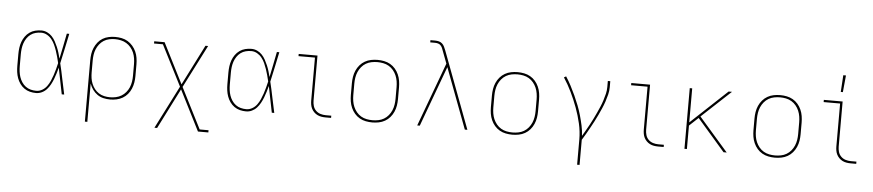

<svg xmlns="http://www.w3.org/2000/svg" viewBox="-49 -1084 7449 1639"><g transform="rotate(5 3675.0 -264.5)"><path d="M269 8Q242 8 216 1.5Q190 -5 168 -20.5Q146 -36 130.5 -58Q115 -80 106 -105Q97 -130 93.5 -156.5Q90 -183 90 -210V-310Q90 -337 93.5 -363.5Q97 -390 106 -415Q115 -440 130.5 -462Q146 -484 168 -499.5Q190 -515 216 -521.5Q242 -528 269 -528Q295 -528 318.5 -517Q342 -506 359.5 -487.5Q377 -469 389.5 -446Q402 -423 412 -399.5Q422 -376 429.5 -351.5Q437 -327 443 -302Q455 -356 465.5 -411Q476 -466 487 -520H508Q494 -456 481 -391.5Q468 -327 453 -263Q469 -198 482 -132Q495 -66 510 0H489Q477 -56 466.5 -112Q456 -168 444 -225Q437 -199 429.5 -174Q422 -149 412.5 -124.5Q403 -100 390.5 -77Q378 -54 360.5 -34.5Q343 -15 319 -3.5Q295 8 269 8ZM269 -11Q296 -11 320 -25Q344 -39 360 -61Q376 -83 387 -108Q398 -133 406.5 -158.5Q415 -184 422 -210.5Q429 -237 435 -263Q429 -289 422 -315Q415 -341 406.5 -366Q398 -391 387 -415.5Q376 -440 359.5 -461Q343 -482 319.5 -495.5Q296 -509 269 -509Q245 -509 221.5 -503Q198 -497 178.5 -482.5Q159 -468 145.5 -447.5Q132 -427 124.5 -404.5Q117 -382 114 -358Q111 -334 111 -310V-210Q111 -186 114 -162Q117 -138 124.5 -115.5Q132 -93 145.5 -72.5Q159 -52 178.5 -37.5Q198 -23 221.5 -17Q245 -11 269 -11Z M706 215V-310Q706 -338 710 -365.5Q714 -393 725 -418.5Q736 -444 753.5 -466Q771 -488 794.5 -502Q818 -516 845.5 -522Q873 -528 901 -528Q929 -528 957 -522.5Q985 -517 1009 -502.5Q1033 -488 1051.5 -466.5Q1070 -445 1081.5 -419.5Q1093 -394 1097.5 -366Q1102 -338 1102 -310V-210Q1102 -182 1097.5 -154.5Q1093 -127 1082 -101Q1071 -75 1053 -53.5Q1035 -32 1011 -18Q987 -4 959.5 2Q932 8 904 8Q875 8 846.5 1.5Q818 -5 794.5 -21.5Q771 -38 754 -61.5Q737 -85 727 -113V215ZM901 -11Q926 -11 951.5 -16.5Q977 -22 998.5 -35Q1020 -48 1036.5 -67.5Q1053 -87 1063 -110.5Q1073 -134 1077 -159.5Q1081 -185 1081 -210V-310Q1081 -335 1077 -360.5Q1073 -386 1063 -409.5Q1053 -433 1036.5 -452.5Q1020 -472 998.5 -485Q977 -498 951.5 -503.5Q926 -509 901 -509Q876 -509 851 -503.5Q826 -498 805 -484.5Q784 -471 768.5 -451Q753 -431 743.5 -408Q734 -385 730.5 -360Q727 -335 727 -310V-210Q727 -185 730.5 -160Q734 -135 743.5 -112Q753 -89 768.5 -69Q784 -49 805 -35.5Q826 -22 851 -16.5Q876 -11 901 -11Z M1302 215 1489 -153 1312 -501H1236V-520H1325L1500 -174L1675 -520H1698L1511 -153L1688 196H1764V215H1675L1500 -131L1325 215Z M2069 8Q2042 8 2016 1.5Q1990 -5 1968 -20.5Q1946 -36 1930.5 -58Q1915 -80 1906 -105Q1897 -130 1893.5 -156.5Q1890 -183 1890 -210V-310Q1890 -337 1893.5 -363.5Q1897 -390 1906 -415Q1915 -440 1930.5 -462Q1946 -484 1968 -499.5Q1990 -515 2016 -521.5Q2042 -528 2069 -528Q2095 -528 2118.5 -517Q2142 -506 2159.5 -487.5Q2177 -469 2189.5 -446Q2202 -423 2212 -399.5Q2222 -376 2229.5 -351.5Q2237 -327 2243 -302Q2255 -356 2265.5 -411Q2276 -466 2287 -520H2308Q2294 -456 2281 -391.5Q2268 -327 2253 -263Q2269 -198 2282 -132Q2295 -66 2310 0H2289Q2277 -56 2266.5 -112Q2256 -168 2244 -225Q2237 -199 2229.5 -174Q2222 -149 2212.5 -124.5Q2203 -100 2190.5 -77Q2178 -54 2160.5 -34.5Q2143 -15 2119 -3.5Q2095 8 2069 8ZM2069 -11Q2096 -11 2120 -25Q2144 -39 2160 -61Q2176 -83 2187 -108Q2198 -133 2206.5 -158.5Q2215 -184 2222 -210.5Q2229 -237 2235 -263Q2229 -289 2222 -315Q2215 -341 2206.5 -366Q2198 -391 2187 -415.5Q2176 -440 2159.5 -461Q2143 -482 2119.5 -495.5Q2096 -509 2069 -509Q2045 -509 2021.5 -503Q1998 -497 1978.5 -482.5Q1959 -468 1945.5 -447.5Q1932 -427 1924.5 -404.5Q1917 -382 1914 -358Q1911 -334 1911 -310V-210Q1911 -186 1914 -162Q1917 -138 1924.5 -115.5Q1932 -93 1945.5 -72.5Q1959 -52 1978.5 -37.5Q1998 -23 2021.5 -17Q2045 -11 2069 -11Z M2749 0Q2731 0 2713 -3Q2695 -6 2679 -14Q2663 -22 2650 -35Q2637 -48 2629 -64Q2621 -80 2618 -98Q2615 -116 2615 -134V-501H2474V-520H2635V-134Q2635 -111 2641.5 -88.5Q2648 -66 2664.5 -49.5Q2681 -33 2703.5 -26Q2726 -19 2749 -19H2797V0Z M3150 8Q3122 8 3094 2.5Q3066 -3 3041.5 -17Q3017 -31 2998.5 -52.5Q2980 -74 2968.5 -100Q2957 -126 2952.5 -154Q2948 -182 2948 -210V-310Q2948 -338 2952.5 -366Q2957 -394 2968.5 -420Q2980 -446 2998.5 -467.5Q3017 -489 3041.5 -503Q3066 -517 3094 -522.5Q3122 -528 3150 -528Q3178 -528 3206 -522.5Q3234 -517 3258.5 -503Q3283 -489 3301.5 -467.5Q3320 -446 3331.5 -420Q3343 -394 3347.5 -366Q3352 -338 3352 -310V-210Q3352 -182 3347.5 -154Q3343 -126 3331.5 -100Q3320 -74 3301.5 -52.5Q3283 -31 3258.5 -17Q3234 -3 3206 2.5Q3178 8 3150 8ZM3150 -11Q3175 -11 3200.5 -16Q3226 -21 3248 -34Q3270 -47 3286.5 -67Q3303 -87 3313 -110.5Q3323 -134 3327 -159.5Q3331 -185 3331 -210V-310Q3331 -335 3327 -360.5Q3323 -386 3313 -409.5Q3303 -433 3286.5 -453Q3270 -473 3248 -486Q3226 -499 3200.5 -504Q3175 -509 3150 -509Q3125 -509 3099.5 -504Q3074 -499 3052 -486Q3030 -473 3013.5 -453Q2997 -433 2987 -409.5Q2977 -386 2973 -360.5Q2969 -335 2969 -310V-210Q2969 -185 2973 -159.5Q2977 -134 2987 -110.5Q2997 -87 3013.5 -67Q3030 -47 3052 -34Q3074 -21 3099.5 -16Q3125 -11 3150 -11Z M3535 0 3737 -547 3697 -653Q3693 -666 3687.5 -678Q3682 -690 3673 -699.5Q3664 -709 3651 -712.5Q3638 -716 3625 -716H3584V-735H3625Q3641 -735 3657 -731Q3673 -727 3685 -716Q3697 -705 3704 -690Q3711 -675 3717 -660L3965 0H3943L3748 -518L3557 0Z M4350 8Q4322 8 4294 2.5Q4266 -3 4241.5 -17Q4217 -31 4198.5 -52.5Q4180 -74 4168.5 -100Q4157 -126 4152.5 -154Q4148 -182 4148 -210V-310Q4148 -338 4152.5 -366Q4157 -394 4168.5 -420Q4180 -446 4198.5 -467.5Q4217 -489 4241.5 -503Q4266 -517 4294 -522.5Q4322 -528 4350 -528Q4378 -528 4406 -522.5Q4434 -517 4458.5 -503Q4483 -489 4501.5 -467.5Q4520 -446 4531.5 -420Q4543 -394 4547.5 -366Q4552 -338 4552 -310V-210Q4552 -182 4547.5 -154Q4543 -126 4531.5 -100Q4520 -74 4501.5 -52.5Q4483 -31 4458.5 -17Q4434 -3 4406 2.5Q4378 8 4350 8ZM4350 -11Q4375 -11 4400.5 -16Q4426 -21 4448 -34Q4470 -47 4486.5 -67Q4503 -87 4513 -110.5Q4523 -134 4527 -159.5Q4531 -185 4531 -210V-310Q4531 -335 4527 -360.5Q4523 -386 4513 -409.5Q4503 -433 4486.5 -453Q4470 -473 4448 -486Q4426 -499 4400.5 -504Q4375 -509 4350 -509Q4325 -509 4299.5 -504Q4274 -499 4252 -486Q4230 -473 4213.5 -453Q4197 -433 4187 -409.5Q4177 -386 4173 -360.5Q4169 -335 4169 -310V-210Q4169 -185 4173 -159.5Q4177 -134 4187 -110.5Q4197 -87 4213.5 -67Q4230 -47 4252 -34Q4274 -21 4299.5 -16Q4325 -11 4350 -11Z M4924 215V0Q4924 -69 4908.5 -137Q4893 -205 4869 -270Q4845 -335 4815 -397.5Q4785 -460 4747 -518L4765 -528Q4789 -491 4809.5 -452Q4830 -413 4848.5 -372.5Q4867 -332 4883 -291Q4899 -250 4911 -207.5Q4923 -165 4932.5 -121.5Q4942 -78 4944 -34Q4959 -60 4974 -85.5Q4989 -111 5003 -137Q5017 -163 5030 -189.5Q5043 -216 5055.5 -243Q5068 -270 5079.5 -297Q5091 -324 5100 -352.5Q5109 -381 5116 -409.5Q5123 -438 5123 -468V-520H5144V-468Q5144 -436 5136 -404.5Q5128 -373 5118 -343Q5108 -313 5095 -283.5Q5082 -254 5068.5 -225Q5055 -196 5040 -167.5Q5025 -139 5009.5 -111Q4994 -83 4978 -55Q4962 -27 4945 0V215Z M5599 0Q5581 0 5563 -3Q5545 -6 5529 -14Q5513 -22 5500 -35Q5487 -48 5479 -64Q5471 -80 5468 -98Q5465 -116 5465 -134V-501H5324V-520H5485V-134Q5485 -111 5491.5 -88.5Q5498 -66 5514.5 -49.5Q5531 -33 5553.5 -26Q5576 -19 5599 -19H5647V0Z M6160 0 5923 -273 5846 -201V0H5825V-520H5846V-228L6158 -520H6187L5937 -287L6187 0Z M6600 8Q6572 8 6544 2.5Q6516 -3 6491.5 -17Q6467 -31 6448.5 -52.5Q6430 -74 6418.5 -100Q6407 -126 6402.5 -154Q6398 -182 6398 -210V-310Q6398 -338 6402.5 -366Q6407 -394 6418.5 -420Q6430 -446 6448.5 -467.5Q6467 -489 6491.5 -503Q6516 -517 6544 -522.5Q6572 -528 6600 -528Q6628 -528 6656 -522.5Q6684 -517 6708.5 -503Q6733 -489 6751.5 -467.5Q6770 -446 6781.5 -420Q6793 -394 6797.5 -366Q6802 -338 6802 -310V-210Q6802 -182 6797.5 -154Q6793 -126 6781.5 -100Q6770 -74 6751.5 -52.5Q6733 -31 6708.5 -17Q6684 -3 6656 2.5Q6628 8 6600 8ZM6600 -11Q6625 -11 6650.5 -16Q6676 -21 6698 -34Q6720 -47 6736.5 -67Q6753 -87 6763 -110.5Q6773 -134 6777 -159.5Q6781 -185 6781 -210V-310Q6781 -335 6777 -360.5Q6773 -386 6763 -409.5Q6753 -433 6736.5 -453Q6720 -473 6698 -486Q6676 -499 6650.5 -504Q6625 -509 6600 -509Q6575 -509 6549.5 -504Q6524 -499 6502 -486Q6480 -473 6463.5 -453Q6447 -433 6437 -409.5Q6427 -386 6423 -360.5Q6419 -335 6419 -310V-210Q6419 -185 6423 -159.5Q6427 -134 6437 -110.5Q6447 -87 6463.5 -67Q6480 -47 6502 -34Q6524 -21 6549.5 -16Q6575 -11 6600 -11Z M7249 0Q7231 0 7213 -3Q7195 -6 7179 -14Q7163 -22 7150 -35Q7137 -48 7129 -64Q7121 -80 7118 -98Q7115 -116 7115 -134V-501H6974V-520H7135V-134Q7135 -111 7141.5 -88.5Q7148 -66 7164.5 -49.5Q7181 -33 7203.5 -26Q7226 -19 7249 -19H7297V0ZM7112 -600 7121 -744H7144L7130 -600Z"/></g></svg>

Font: Iosevka Etoile Thin
Style: Regular
Weight: 100
Designer: Belleve Invis
Foundry: Belleve Invis
Version: Version 22.1.2; ttfautohint (v1.8.4)